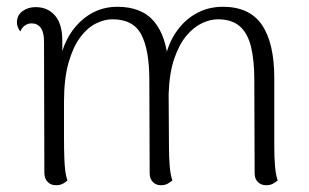

<svg xmlns="http://www.w3.org/2000/svg" viewBox="-20 -537 912 567"><path d="M790 -103Q790 -75 792 -48.5Q794 -22 800 -4Q794 1 786 5.5Q778 10 766 10Q751 10 741.5 0.5Q732 -9 732 -25L731 -301Q731 -358 721.5 -398Q712 -438 688.5 -459Q665 -480 623 -480Q601 -480 576.5 -468.5Q552 -457 530.5 -431.5Q509 -406 494.5 -363.5Q480 -321 478 -259L479 -103Q479 -75 481 -48.5Q483 -22 489 -4Q483 1 475 5.5Q467 10 455 10Q441 10 431.5 0.5Q422 -9 422 -25L421 -301Q421 -389 397.5 -434.5Q374 -480 312 -480Q288 -480 263 -467.5Q238 -455 217 -427Q196 -399 182.5 -352Q169 -305 169 -236Q169 -174 169 -133.5Q169 -93 170 -69Q171 -45 173 -30.5Q175 -16 179 -4Q175 0 166.5 5Q158 10 145 10Q130 10 120.5 0Q111 -10 111 -27L110 -415Q110 -441 100.5 -454.5Q91 -468 73 -468Q63 -468 54 -462Q45 -456 40 -444Q30 -457 30 -471Q30 -492 46.5 -504Q63 -516 85 -516Q121 -516 142.5 -491Q164 -466 164 -417V-337L155 -350Q169 -427 216 -472Q263 -517 326 -517Q399 -517 435.5 -473Q472 -429 477 -347L465 -350Q473 -401 497.5 -438.5Q522 -476 558 -496.5Q594 -517 638 -517Q717 -517 753.5 -463.5Q790 -410 790 -306Z"/></svg>

Font: Arima Light
Style: Regular
Weight: 300
Designer: Joana Correia and Natanael Gama
Foundry: NDISCOVER
Version: Version 1.101;gftools[0.9.23]